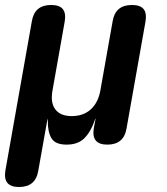

<svg xmlns="http://www.w3.org/2000/svg" viewBox="-48 -570 668 770"><path d="M28.1 180Q-4.4 180 -18.1 163.7Q-31.8 147.5 -26.4 114L79.6 -484Q85 -517.5 104.3 -533.7Q123.6 -550 157.1 -550Q190.6 -550 203.8 -533.7Q217 -517.5 211.6 -484L162.5 -207Q153.6 -158 174 -131.2Q194.3 -104.4 239.8 -104.4Q286 -104.4 315.8 -131.2Q345.6 -158 354.5 -207L403.6 -484Q409 -517.5 428.3 -533.7Q447.6 -550 481.1 -550Q514.6 -550 527.8 -533.7Q541 -517.5 535.6 -484L459.6 -55.7Q454.2 -22.5 434.9 -6.3Q415.6 10 382.4 10Q349.9 10 336.3 -6.3Q322.8 -22.5 328.2 -55.7L333.7 -85Q335.7 -95 334.8 -95Q334 -95 331 -85Q315.3 -40 289.6 -15Q264 10 219.2 10Q174.4 10 158.8 -15Q143.2 -40 143.8 -85Q143.8 -95 143.5 -95Q143.1 -95 141.1 -85L105.6 114Q100.2 147.5 80.9 163.7Q61.6 180 28.1 180Z"/></svg>

Font: Maple Mono
Style: Italic
Weight: 400
Italic angle: -10°
Monospace: yes
Designer: subframe7536
Version: Version 7.300